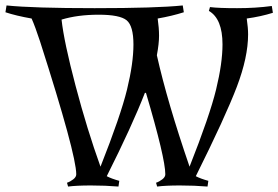

<svg xmlns="http://www.w3.org/2000/svg" viewBox="-62 -681 1022 705"><path d="M373 4Q325 0 272 0Q219 0 188 4L184 -10Q196 -14 207 -22.5Q218 -31 218 -41Q218 -114 85 -529Q67 -584 54 -613Q-3 -623 -42 -636L-38 -661Q59 -651 285.5 -651Q512 -651 609 -661L613 -636Q569 -622 517 -613Q522 -578 522 -549.5Q522 -521 514 -478Q552 -308 634 -69Q708 -256 731.5 -352.5Q755 -449 755 -518Q755 -612 705 -641L709 -655Q740 -651 808.5 -651Q877 -651 936 -659L940 -634Q895 -620 844 -613Q849 -578 849 -555Q849 -471 807.5 -362Q766 -253 657 -34Q674 -25 703 -17L700 4Q652 0 599 0Q546 0 515 4L511 -10Q523 -14 534 -22.5Q545 -31 545 -41Q545 -100 474 -340H470Q423 -219 330 -34Q347 -25 376 -17ZM164 -609Q173 -527 215.5 -366Q258 -205 307 -69Q381 -256 404.5 -352.5Q428 -449 428 -517.5Q428 -586 403 -606.5Q378 -627 300.5 -627Q223 -627 164 -609Z"/></svg>

Font: Almendra
Style: Regular
Weight: 400
Designer: Ana Sanfelippo
Foundry: Ana Sanfelippo
Version: Version 1.004